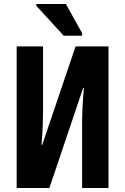

<svg xmlns="http://www.w3.org/2000/svg" viewBox="-20 -948 631 968"><path d="M301 -768 163 -919V-928H312L394 -781V-768ZM64 0V-714H197V-391Q197 -360 195.5 -315.5Q194 -271 189 -218H193L361 -714H527V0H394V-328Q394 -359 396 -405.5Q398 -452 403 -504H399L229 0Z"/></svg>

Font: Noto Sans ExtraCondensed
Style: Bold
Weight: 700
Width: 2
Designer: Monotype Design Team
Foundry: Monotype Imaging Inc.
Version: Version 2.013; ttfautohint (v1.8.4.7-5d5b)